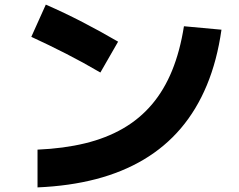

<svg xmlns="http://www.w3.org/2000/svg" viewBox="-20 -786 1040 834"><path d="M143 28V-136Q257 -141 349.5 -163.5Q442 -186 514.5 -228Q587 -270 640 -332.5Q693 -395 727.5 -479.5Q762 -564 779 -672L942 -657Q923 -523 878.5 -416Q834 -309 765.5 -228.5Q697 -148 604.5 -93Q512 -38 397 -8Q282 22 143 28ZM493 -605 416 -471Q341 -515 266.5 -553Q192 -591 116 -626L179 -766Q259 -731 337.5 -690.5Q416 -650 493 -605Z"/></svg>

Font: Murecho Thin ExtraBold
Style: Regular
Weight: 800
Version: Version 1.010